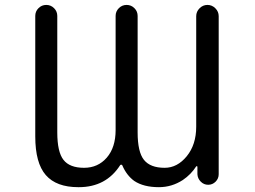

<svg xmlns="http://www.w3.org/2000/svg" viewBox="-20 -775 1040 784"><path d="M479.5 -99.6Q478.5 -102.5 475.1 -102.5Q471.7 -102.5 470.7 -100.6Q413.1 -10.7 301.8 -10.7Q300.8 -10.7 299.8 -10.7Q210 -10.7 167 -60.1Q124 -109.4 124 -217.8V-710Q124 -728.5 137.2 -741.7Q150.4 -754.9 168.9 -754.9Q187.5 -754.9 200.7 -741.7Q213.9 -728.5 213.9 -710V-234.4Q213.9 -154.3 239.3 -122.1Q264.6 -89.8 323.2 -89.8Q379.9 -89.8 416 -131.3Q452.1 -172.9 452.1 -244.1V-710Q452.1 -728.5 465.3 -741.7Q478.5 -754.9 497.1 -754.9Q515.6 -754.9 528.8 -741.7Q542 -728.5 542 -710V-234.4Q542 -154.3 567.9 -122.1Q593.8 -89.8 652.3 -89.8Q704.1 -89.8 742.7 -137.2Q781.2 -184.6 781.2 -257.8V-709Q781.2 -727.5 794.9 -741.2Q808.6 -754.9 827.1 -754.9Q845.7 -754.9 859.4 -741.2Q873 -727.5 873 -709V-63.5Q873 -45.9 860.4 -33.2Q847.7 -20.5 830.1 -20.5Q812.5 -20.5 799.8 -33.2Q787.1 -45.9 786.1 -63.5V-93.8Q786.1 -95.7 784.2 -96.2Q782.2 -96.7 781.2 -95.7Q759.8 -62.5 726.6 -40Q681.6 -10.7 628.9 -10.7Q566.4 -10.7 528.3 -36.1Q497.1 -58.6 479.5 -99.6Z"/></svg>

Font: Rounded-X Mgen+ 1m regular
Style: Regular
Weight: 400
Designer: [Source Han Sans]
Ryoko NISHIZUKA  (kana & ideographs); Paul D. Hunt (Latin, Greek & Cyrillic); Wenlong ZHANG  (bopomofo
Version: Version 1.059.20150602